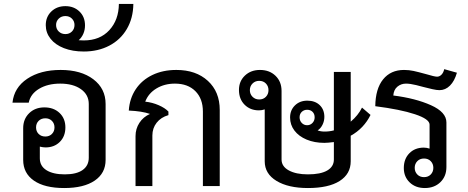

<svg xmlns="http://www.w3.org/2000/svg" viewBox="-20 -939 2364 969"><path d="M513 -414V-132Q513 -65 458 -27.5Q403 10 304 10Q205 10 151 -27.5Q97 -65 97 -132V-292Q97 -338 127 -367.5Q157 -397 204 -397Q251 -397 280.5 -369Q310 -341 310 -296Q310 -251 282 -223Q254 -195 210 -195Q197 -195 181 -199V-140Q181 -101 214.5 -80Q248 -59 307 -59Q366 -59 397 -81Q428 -103 428 -143V-414Q428 -461 388.5 -489Q349 -517 284 -517Q221 -517 177.5 -491Q134 -465 125 -421H43Q51 -497 117.5 -541.5Q184 -586 286 -586Q389 -586 451 -539Q513 -492 513 -414ZM162 -296Q162 -276 175 -263Q188 -250 209 -250Q229 -250 242 -263Q255 -276 255 -296Q255 -316 242 -329Q229 -342 209 -342Q188 -342 175 -329Q162 -316 162 -296Z M653 -919Q652 -847 620 -792.5Q588 -738 531.5 -708.5Q475 -679 403 -679Q346 -679 302.5 -696Q259 -713 235 -743.5Q211 -774 211 -812Q211 -854 239 -881Q267 -908 310 -908Q353 -908 381 -881Q409 -854 409 -811Q409 -788 400.5 -768.5Q392 -749 377 -736Q386 -735 403 -735Q484 -735 531.5 -786.5Q579 -838 580 -919ZM310 -767Q330 -767 343 -780Q356 -793 356 -813Q356 -832 343 -845Q330 -858 310 -858Q290 -858 276.5 -845Q263 -832 263 -813Q263 -793 276.5 -780Q290 -767 310 -767Z M664 -252Q664 -289 683.5 -319Q703 -349 737 -364Q697 -378 630 -381Q634 -442 665 -488.5Q696 -535 749 -560.5Q802 -586 870 -586Q969 -586 1029 -531Q1089 -476 1089 -384V0H1004V-376Q1004 -441 966 -479Q928 -517 863 -517Q810 -517 769.5 -492.5Q729 -468 713 -426Q749 -422 781 -408Q813 -394 830 -376V-358Q792 -347 770.5 -319.5Q749 -292 749 -255V0H664Z M1750 -254V-125Q1750 -61 1694 -25.5Q1638 10 1534 10Q1435 10 1375.5 -26Q1316 -62 1316 -125V-387Q1301 -382 1287 -382Q1243 -382 1214.5 -410.5Q1186 -439 1186 -485Q1186 -529 1216 -557.5Q1246 -586 1292 -586Q1340 -586 1370.5 -556.5Q1401 -527 1401 -480V-134Q1401 -99 1437.5 -79Q1474 -59 1534 -59Q1598 -59 1631.5 -78.5Q1665 -98 1665 -134V-222Q1633 -218 1617 -218Q1567 -218 1527.5 -234.5Q1488 -251 1466 -280Q1444 -309 1444 -346Q1444 -383 1468.5 -407Q1493 -431 1531 -431Q1570 -431 1593.5 -408.5Q1617 -386 1617 -349Q1617 -328 1607.5 -309Q1598 -290 1583 -281Q1598 -275 1618 -275Q1643 -275 1665 -281V-576H1750V-325Q1788 -357 1807 -396L1850 -359Q1834 -326 1808.5 -299Q1783 -272 1750 -254ZM1288 -437Q1309 -437 1322 -450.5Q1335 -464 1335 -484Q1335 -504 1322 -517.5Q1309 -531 1288 -531Q1268 -531 1254.5 -517.5Q1241 -504 1241 -484Q1241 -464 1254.5 -450.5Q1268 -437 1288 -437ZM1568 -347Q1568 -364 1557.5 -374.5Q1547 -385 1530 -385Q1514 -385 1503 -374.5Q1492 -364 1492 -347Q1492 -330 1503 -318.5Q1514 -307 1530 -307Q1546 -307 1557 -318.5Q1568 -330 1568 -347Z M1965 -457Q2077 -443 2155 -408Q2233 -373 2233 -321V-96Q2233 -49 2202.5 -19.5Q2172 10 2124 10Q2077 10 2047.5 -18.5Q2018 -47 2018 -91Q2018 -137 2046 -165.5Q2074 -194 2119 -194Q2133 -194 2148 -189V-310Q2148 -338 2074 -362.5Q2000 -387 1874 -403Q1875 -491 1913.5 -538.5Q1952 -586 2019 -586Q2044 -586 2067 -581Q2090 -576 2130 -565Q2173 -552 2186 -552Q2198 -552 2208 -562Q2218 -572 2222 -590L2286 -572Q2274 -530 2251 -507Q2228 -484 2198 -484Q2184 -484 2162 -489Q2140 -494 2117 -500Q2111 -502 2080.5 -509.5Q2050 -517 2029 -517Q2004 -517 1985.5 -501.5Q1967 -486 1965 -457ZM2167 -92Q2167 -112 2154 -125.5Q2141 -139 2120 -139Q2099 -139 2086 -125.5Q2073 -112 2073 -92Q2073 -72 2086 -58.5Q2099 -45 2120 -45Q2141 -45 2154 -58.5Q2167 -72 2167 -92Z"/></svg>

Font: Sarabun
Style: Regular
Weight: 400
Designer: Suppakit Chalermlarp | Katatrad Co.,Ltd.
Foundry: Cadson Demak Co.,Ltd.
Version: Version 1.000; ttfautohint (v1.6)